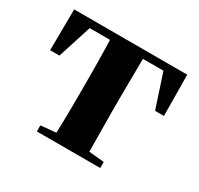

<svg xmlns="http://www.w3.org/2000/svg" viewBox="-122 -694 874 843"><g transform="rotate(30 315.5 -273.0)"><path d="M231 0H154.8V-30.8L231.9 -38.1Q232.9 -66.9 233.6 -102.8Q234.4 -138.7 234.6 -174.3Q234.9 -210 234.9 -237.8V-308.1Q234.9 -335.9 234.6 -371.8Q234.4 -407.7 233.6 -443.8Q232.9 -480 231.9 -508.8H128.9L74.2 -337.9H26.9L28.8 -545.9H602.1L604 -337.9H559.1L502.9 -508.8H398.9L397 -308.1V-237.8L398.9 -38.1L476.1 -30.8V0Z"/></g></svg>

Font: Source Han Serif TW Heavy
Style: Regular
Weight: 900
Designer: Ryoko NISHIZUKA Ë•øÂ°öÊ∂ºÂ≠ê (kana & ideographs); Frank Grie√ühammer (Latin, Greek & Cyrillic); Wenlong ZHANG Âº†ÊñáÈæô 
Foundry: Adobe
Version: Version 2.003;hotconv 1.1.1;makeotfexe 2.6.0